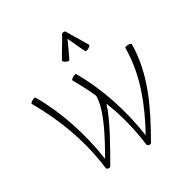

<svg xmlns="http://www.w3.org/2000/svg" viewBox="-254 -1397 1593 1635"><g transform="rotate(-30 542.5 -580.0)"><path d="M515 -945C544 -999 567 -1056 594 -1112C621 -1056 644 -999 673 -945C675 -941 690 -943 705 -951C720 -959 731 -970 728 -975C692 -1041 649 -1104 613 -1170C610 -1177 602 -1180 594 -1178C586 -1180 578 -1177 574 -1170C539 -1104 495 -1041 460 -975C457 -970 467 -959 483 -951C498 -943 512 -941 515 -945ZM366 11C450 -136 561 -327 605 -468C664 -317 705 -159 725 3C726 11 734 17 743 17C748 21 761 19 766 11C911 -241 1045 -509 1045 -800C1045 -805 1031 -810 1013 -810C996 -810 982 -805 982 -800C982 -540 885 -295 760 -68C721 -330 640 -585 507 -816C504 -820 490 -817 475 -808C460 -800 450 -789 453 -784C493 -715 530 -643 563 -570C563 -433 456 -235 360 -67C321 -330 240 -585 107 -816C104 -820 90 -817 75 -808C60 -800 50 -789 53 -784C193 -542 291 -276 325 3C326 11 334 17 343 17C348 21 361 19 366 11Z"/></g></svg>

Font: Nupuram ExtraLight
Style: Regular
Weight: 200
Designer: Santhosh Thottingal (santhosh.thottingal@gmail.com)
Foundry: SMC
Version: Version 1.000